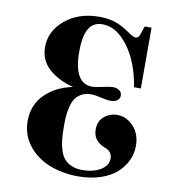

<svg xmlns="http://www.w3.org/2000/svg" viewBox="-83 -803 803 893"><g transform="rotate(10 318.0 -356.0)"><path d="M529.8 -722.2H562V-435.1H529.8Q511.7 -550.3 456.8 -624.3Q401.9 -698.2 335 -698.2Q290.5 -698.2 270.3 -662.4Q250 -626.5 250 -555.2Q250 -403.8 337.9 -403.8Q352.1 -403.8 386 -411.4Q419.9 -418.9 433.1 -418.9Q451.7 -418.9 463.9 -410.2Q476.1 -401.4 476.1 -386.2Q476.1 -371.1 464.1 -362.5Q452.1 -354 431.2 -354Q417 -354 387.5 -361.1Q357.9 -368.2 338.9 -368.2Q313 -368.2 293.9 -357.4Q274.9 -346.7 264.9 -331.3Q254.9 -315.9 249 -291.7Q243.2 -267.6 241.7 -247.6Q240.2 -227.5 240.2 -201.2Q240.2 -164.6 242.9 -137.9Q245.6 -111.3 253.4 -86.9Q261.2 -62.5 274.4 -47.4Q287.6 -32.2 309.3 -23.2Q331.1 -14.2 360.8 -14.2Q409.7 -14.2 444.8 -34.9Q480 -55.7 480 -90.8Q480 -122.1 445.8 -134.8Q388.2 -156.2 388.2 -210.9Q388.2 -251 414.8 -272.9Q441.4 -294.9 476.1 -294.9Q520 -294.9 553 -259.3Q585.9 -223.6 585.9 -168Q585.9 -131.3 570.3 -98.1Q554.7 -64.9 525.4 -38.8Q496.1 -12.7 449.5 2.7Q402.8 18.1 345.2 18.1Q270.5 18.1 208.7 -6.6Q147 -31.2 108.4 -80.6Q69.8 -129.9 69.8 -194.8Q69.8 -271.5 120.1 -321.3Q170.4 -371.1 250 -387.2Q178.2 -405.8 134 -446Q89.8 -486.3 89.8 -547.9Q89.8 -623.5 153.6 -676.8Q217.3 -730 314.9 -730Q362.8 -730 396.2 -717Q429.7 -704.1 462.9 -680.2Q485.4 -664.1 496.1 -664.1Q510.3 -664.1 516.1 -682.1Z"/></g></svg>

Font: Flanker Steampunk
Style: Bold
Weight: 700
Designer: Alexey Kryukov, Leonardo Di Lena
Foundry: Alexey Kryukov, Leonardo Di Lena
Version: 1.210